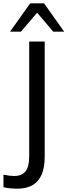

<svg xmlns="http://www.w3.org/2000/svg" viewBox="-20 -957 409 1164"><path d="M82 187Q65 187 44 185Q23 183 1 178V102Q20 106 37 108Q54 110 66 110Q112 110 134.5 82Q157 54 157 -7V-705H251V-6Q251 57 233 100Q215 143 178 165Q141 187 82 187ZM41 -765 163 -937H247L369 -765H303L205 -880L107 -765Z"/></svg>

Font: Mulish Medium
Style: Regular
Weight: 500
Designer: Vernon Adams
Foundry: Vernon Adams
Version: Version 3.603; ttfautohint (v1.8.3)